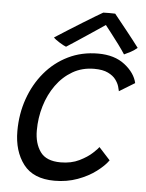

<svg xmlns="http://www.w3.org/2000/svg" viewBox="-52 -765 618 810"><g transform="rotate(5 256.5 -359.5)"><path d="M433.5 -103Q417 -79.5 384.2 -54.8Q351.5 -30 306.5 -13.5Q261.5 3 209 3Q119 3 77 -52.2Q35 -107.5 35 -192.5Q35 -265 57.5 -329Q80 -393 121.2 -442.2Q162.5 -491.5 219.8 -519.5Q277 -547.5 346.5 -547.5Q416 -547.5 459.5 -513.5Q503 -479.5 512.5 -437L447 -397Q446 -403 442 -416.8Q438 -430.5 427 -445.5Q416 -460.5 394 -471.2Q372 -482 335.5 -482Q284.5 -482 244 -458.5Q203.5 -435 175 -395.2Q146.5 -355.5 131.5 -305.5Q116.5 -255.5 116.5 -202Q116.5 -147 141.8 -111.8Q167 -76.5 228 -76.5Q273 -76.5 307 -93.2Q341 -110 361.2 -129Q381.5 -148 386 -155ZM403 -721.5Q425.5 -693.5 456.5 -654.8Q487.5 -616 510 -586Q497.5 -575 482.5 -567Q467.5 -559 455 -553.5Q444.5 -570 426.8 -594Q409 -618 392.2 -639.5Q375.5 -661 368 -670.5Q358 -663.5 337.8 -650Q317.5 -636.5 293.2 -620.2Q269 -604 246.2 -589Q223.5 -574 208.5 -564.5Q199.5 -567.5 180.5 -579.2Q161.5 -591 154.5 -599Q180 -615.5 210.2 -634.5Q240.5 -653.5 269.5 -671.5Q298.5 -689.5 320.8 -702.8Q343 -716 352.5 -721.5Q360.5 -722 376.8 -722Q393 -722 403 -721.5Z"/></g></svg>

Font: Grandstander Light
Style: Italic
Weight: 300
Italic angle: -15°
Designer: Tyler Finck
Foundry: Etcetera Type Co
Version: Version 1.200; ttfautohint (v1.8.3)